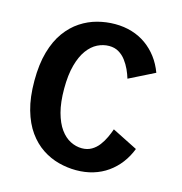

<svg xmlns="http://www.w3.org/2000/svg" viewBox="-106 -802 862 910"><g transform="rotate(15 325.0 -347.5)"><path d="M347 11Q304.5 11 261.5 -0.2Q218.5 -11.5 180 -37Q141.5 -62.5 111.8 -104Q82 -145.5 64.8 -206Q47.5 -266.5 47.5 -348Q47.5 -429.5 64.8 -489.8Q82 -550 112.2 -591.5Q142.5 -633 181 -658.2Q219.5 -683.5 262.5 -694.8Q305.5 -706 348.5 -706Q393 -706 431.5 -694.2Q470 -682.5 501.5 -660Q533 -637.5 557 -605.8Q581 -574 596 -533.5L471 -471Q465 -491.5 454.8 -513.8Q444.5 -536 430 -555.2Q415.5 -574.5 395.2 -586.5Q375 -598.5 348 -598.5Q319 -598.5 291.2 -584.8Q263.5 -571 241.5 -541Q219.5 -511 206.5 -463.2Q193.5 -415.5 193.5 -348Q193.5 -280.5 206.5 -232.5Q219.5 -184.5 241.2 -154.5Q263 -124.5 290.5 -110.5Q318 -96.5 347 -96.5Q374 -96.5 394.5 -108.5Q415 -120.5 429.5 -139.8Q444 -159 454.2 -181Q464.5 -203 471 -222.5L596 -159.5Q581 -120.5 557 -89Q533 -57.5 501.2 -35Q469.5 -12.5 430.8 -0.8Q392 11 347 11Z"/></g></svg>

Font: Trispace Thin SemiBold
Style: Regular
Weight: 600
Version: Version 1.210